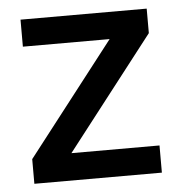

<svg xmlns="http://www.w3.org/2000/svg" viewBox="-42 -530 540 570"><g transform="rotate(-5 228.0 -244.5)"><path d="M155.5 -81H418V0H38V-73.5L298 -408.5H39.5V-489H415.5V-416Z"/></g></svg>

Font: Anek Malayalam Medium Medium
Style: Regular
Weight: 500
Version: Version 1.003